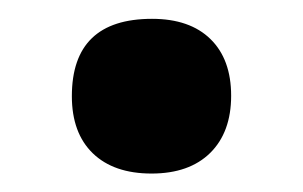

<svg xmlns="http://www.w3.org/2000/svg" viewBox="-20 -173 325 206"><path d="M57.1 -69.8Q57.1 -152.8 143.1 -152.8Q183.6 -152.8 205.8 -131.1Q228 -109.4 228 -70.3Q228 -31.2 205.6 -9Q183.1 13.2 142.6 13.2Q102.1 13.2 79.6 -8.5Q57.1 -30.3 57.1 -69.8Z"/></svg>

Font: OpenSans-Bold
Style: Bold
Weight: 700
Foundry: Ascender Corporation
Version: Version 1.10